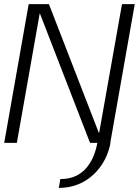

<svg xmlns="http://www.w3.org/2000/svg" viewBox="-30 -695 681 934"><path d="M256 219Q299.5 219 335.8 207Q372 195 401 173.8Q430 152.5 452 124.5Q474 96.5 487.8 64.8Q501.5 33 507.5 0H443.5Q438.5 29 426.8 59.8Q415 90.5 394.2 117Q373.5 143.5 341.5 159.8Q309.5 176 263.5 176ZM-9.5 0H52L163 -628.5H164.5L408 0H506.5L625.5 -675H563.5L452.5 -49.5H450.5L208 -675H109.5Z"/></svg>

Font: Anybody Thin Light
Style: Italic
Weight: 300
Italic angle: -10°
Version: Version 1.113;gftools[0.9.25]